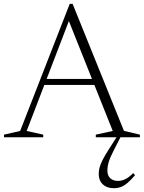

<svg xmlns="http://www.w3.org/2000/svg" viewBox="-26 -705 738 986"><path d="M184 -269V-299.5H488.5V-269ZM610.5 -33 692.5 -13.5V0H466V-13.5L553 -32.5L317.5 -622.5H337.5L111 -32.5L196 -13.5V0H-5.5V-13.5L77.5 -32.5L332 -685H347ZM560 63.5Q539.5 103 532.5 126.5Q525.5 150 525.5 171Q525.5 197 540.5 210.5Q555.5 224 580 224Q599 224 617.2 215.2Q635.5 206.5 658 184L667.5 194.5Q646.5 219.5 629 234.2Q611.5 249 594.8 255.2Q578 261.5 558.5 261.5Q523 261.5 502 241.8Q481 222 481 188.5Q481 172.5 485 156.5Q489 140.5 500.2 117.8Q511.5 95 534 60L581.5 -14.5H600Z"/></svg>

Font: Newsreader 24pt Light
Style: Regular
Weight: 300
Designer: Hugues Gentile
Foundry: Production Type
Version: Version 1.003